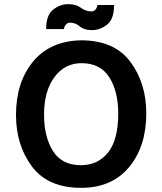

<svg xmlns="http://www.w3.org/2000/svg" viewBox="-20 -890 781 924"><path d="M288 -750H202Q202 -817 235.5 -843.5Q269 -870 309 -870Q346 -870 369.5 -852.5Q393 -835 421 -835Q432 -835 440 -844.5Q448 -854 448 -866H529Q529 -798 495.5 -771.5Q462 -745 422 -745Q385 -745 364 -763Q343 -781 316 -781Q305 -781 296.5 -770.5Q288 -760 288 -750ZM57 -337Q57 -494 139 -593.5Q221 -693 370 -696Q530 -696 607 -593Q684 -490 684 -344Q684 -186 601.5 -86Q519 14 370 14Q211 14 134 -88.5Q57 -191 57 -337ZM192 -338Q192 -231 235 -163Q278 -95 369 -95Q451 -95 500 -156Q549 -217 549 -344Q549 -450 506 -518Q463 -586 372 -586Q292 -586 242 -519Q192 -452 192 -338Z"/></svg>

Font: Palanquin Dark
Style: Regular
Weight: 400
Designer: Pria Ravichandran
Version: Version 1.001